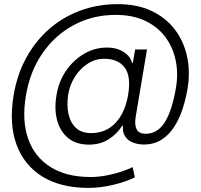

<svg xmlns="http://www.w3.org/2000/svg" viewBox="-20 -720 976 932"><path d="M551.1 -699.9Q646.3 -699.9 716.1 -666.7Q785.9 -633.5 829 -576.3Q872.2 -519.2 888 -446.2Q903.8 -373.2 891 -293.7Q882.8 -243.3 867.2 -194.2Q851.6 -145.2 826.3 -105.5Q801.1 -65.7 764.4 -42.1Q727.6 -18.5 677.6 -18.5Q651.6 -18.5 627.5 -27.2Q603.3 -35.9 588.8 -55.9Q574.2 -76 576.7 -109.7H572.8Q550.1 -71.4 507.6 -44Q465.2 -16.7 405.9 -18.1Q346.2 -19.5 308.6 -51.7Q271 -83.8 256.9 -137.8Q242.9 -191.8 254.3 -258.5Q264.9 -323.2 298.7 -373.6Q332.4 -424 380.9 -454.5Q429.3 -485.1 484 -488.6Q539.1 -492.2 576.2 -470.2Q613.3 -448.2 620.7 -414.4H624.6L636 -479.8H693.5L638.1 -149.5Q632.5 -112.2 643.8 -91.4Q655.2 -70.7 687.1 -70.7Q745 -70.7 780.4 -127.5Q815.7 -184.3 834.2 -294.4Q845.9 -363.6 832.7 -427Q819.6 -490.4 782.7 -540.1Q745.7 -589.8 685.2 -618.8Q624.6 -647.7 540.8 -647.7Q430 -647.7 338.4 -598.5Q246.8 -549.4 185.7 -460.8Q124.6 -372.2 105.5 -253.9Q85.6 -134.2 116.8 -46Q148.1 42.3 225.1 90.7Q302.2 139.2 419.4 139.2Q458.5 139.2 497.7 131.6Q536.9 123.9 570.1 112.7Q603.3 101.6 623.9 91.3L634.6 141Q591.6 162.3 529.3 177.2Q467 192.1 410.2 192.1Q274.9 192.1 185.7 137.1Q96.6 82 60 -18.6Q23.4 -119.3 45.8 -255.7Q62.1 -355.8 106.4 -437.5Q150.6 -519.2 217.3 -577.9Q284.1 -636.7 369 -668.3Q453.8 -699.9 551.1 -699.9ZM485.8 -434.7Q442.5 -434.7 405.7 -410.9Q369 -387.1 343.9 -347.8Q318.9 -308.6 311.1 -261.4Q303.3 -211.6 312 -168.9Q320.7 -126.1 347.8 -100Q375 -73.9 421.9 -73.9Q494 -73.9 540.7 -123.4Q587.4 -172.9 602.3 -261.4Q616.8 -350.5 584.9 -392.6Q552.9 -434.7 485.8 -434.7Z"/></svg>

Font: Inter UI Light
Style: Italic
Weight: 300
Italic angle: 9.39999°
Designer: Rasmus Andersson
Foundry: rsms
Version: 3.2;8d6f07862